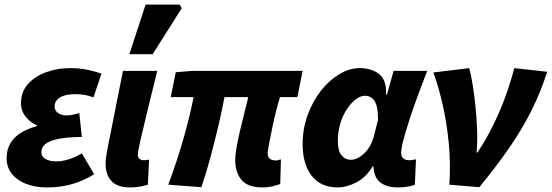

<svg xmlns="http://www.w3.org/2000/svg" viewBox="-20 -808 2414 840"><path d="M184 12Q135 12 95.5 -3Q56 -18 32.5 -46.5Q9 -75 9 -116Q9 -154 26 -182Q43 -210 73 -228Q103 -246 141 -256V-260Q114 -271 93 -296.5Q72 -322 72 -356Q72 -407 103 -441Q134 -475 183 -492.5Q232 -510 287 -510Q327 -510 361 -503Q395 -496 424 -486L389 -382Q367 -390 348.5 -393Q330 -396 310 -396Q280 -396 260 -389.5Q240 -383 229.5 -371Q219 -359 219 -342Q219 -324 234 -313.5Q249 -303 272 -303Q284 -303 298 -306Q312 -309 327 -313L338 -209Q270 -208 231.5 -199.5Q193 -191 177 -176.5Q161 -162 161 -142Q161 -122 179.5 -112Q198 -102 228 -102Q246 -102 264.5 -106.5Q283 -111 301.5 -118.5Q320 -126 338 -137L392 -46Q358 -25 325 -12.5Q292 0 257.5 6Q223 12 184 12Z M550 12Q493 12 467.5 -16Q442 -44 442 -92Q442 -106 444 -121Q446 -136 450 -156L518 -498H668Q643 -397 624 -319Q605 -241 594 -192.5Q583 -144 583 -132Q583 -118 591 -112.5Q599 -107 609 -107Q613 -107 619.5 -107.5Q626 -108 632 -110L627 0Q614 4 594.5 8Q575 12 550 12ZM546 -571 617 -788H766L775 -772L648 -571Z M1128 12Q1064 12 1036.5 -21Q1009 -54 1009 -108Q1009 -129 1014.5 -161Q1020 -193 1029 -231.5Q1038 -270 1048 -309Q1058 -348 1066 -383H962Q951 -323 935 -255.5Q919 -188 900.5 -119Q882 -50 861 11L716 0Q754 -101 782.5 -201Q811 -301 827 -383H727L749 -492L822 -498H1304L1281 -383H1205Q1196 -354 1188 -322.5Q1180 -291 1173.5 -260Q1167 -229 1162 -203.5Q1157 -178 1154 -161Q1151 -144 1151 -139Q1151 -121 1160.5 -113.5Q1170 -106 1187 -106Q1192 -106 1197 -107.5Q1202 -109 1209 -111L1206 -3Q1192 2 1172 7Q1152 12 1128 12Z M1458 12Q1383 12 1343.5 -39Q1304 -90 1304 -177Q1304 -245 1326 -305Q1348 -365 1384 -411Q1420 -457 1464.5 -483.5Q1509 -510 1554 -510Q1605 -510 1638.5 -484Q1672 -458 1669 -394H1673L1702 -498H1849Q1830 -448 1809.5 -393.5Q1789 -339 1772.5 -288Q1756 -237 1745.5 -197.5Q1735 -158 1735 -140Q1735 -122 1745 -114.5Q1755 -107 1769 -107Q1779 -107 1786 -108.5Q1793 -110 1800 -111L1795 1Q1779 6 1761 9Q1743 12 1721 12Q1674 12 1646 -8Q1618 -28 1614 -75Q1614 -76 1614 -77.5Q1614 -79 1614 -80H1610Q1582 -32 1539 -10Q1496 12 1458 12ZM1515 -109Q1530 -109 1545 -116.5Q1560 -124 1573.5 -137Q1587 -150 1597.5 -167.5Q1608 -185 1614 -206L1634 -284Q1634 -341 1619.5 -365Q1605 -389 1576 -389Q1557 -389 1536 -373Q1515 -357 1497 -329.5Q1479 -302 1468.5 -266.5Q1458 -231 1458 -192Q1458 -148 1474 -128.5Q1490 -109 1515 -109Z M1946 0Q1952 -95 1943 -185Q1934 -275 1916 -353Q1898 -431 1876 -491L2033 -510Q2042 -476 2049 -430.5Q2056 -385 2061 -334.5Q2066 -284 2067.5 -234Q2069 -184 2065 -141H2069Q2107 -198 2137.5 -260Q2168 -322 2191 -385Q2214 -448 2230 -510L2374 -494Q2344 -401 2303 -320Q2262 -239 2206.5 -159Q2151 -79 2077 11Z"/></svg>

Font: Source Sans 3 ExtraBold
Style: Italic
Weight: 800
Italic angle: -11°
Version: Version 3.052;hotconv 1.1.0;makeotfexe 2.6.0